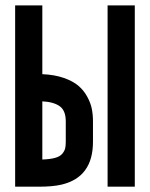

<svg xmlns="http://www.w3.org/2000/svg" viewBox="-20 -704 565 724"><path d="M139.6 -424.3Q185.5 -422.4 220.5 -410.2Q255.4 -397.9 275.6 -380.6Q295.9 -363.3 308.8 -339.6Q321.8 -315.9 326.2 -293.7Q330.6 -271.5 330.6 -246.6V-169.4Q330.6 -35.6 211.9 -7.8Q178.7 0 126.5 0H37.1V-683.6H139.6ZM228 -169.4V-246.6Q228 -287.1 205.1 -303.5Q182.1 -319.8 139.6 -321.8V-102.5Q168.9 -103.5 187.5 -108.6Q206.1 -113.8 214.6 -124Q223.1 -134.3 225.6 -144Q228 -153.8 228 -169.4ZM488.3 0H385.7V-683.6H488.3Z"/></svg>

Font: Anka/Coder Condensed
Style: Bold
Weight: 700
Width: 4
Monospace: yes
Version: Version 001.100